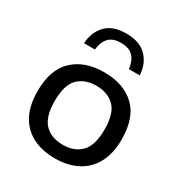

<svg xmlns="http://www.w3.org/2000/svg" viewBox="-187 -941 1028 1087"><g transform="rotate(30 326.5 -397.5)"><path d="M326.5 10Q244 10 182.2 -21Q120.5 -52 86.2 -114.5Q52 -177 52 -272Q52 -412.5 126.2 -482.5Q200.5 -552.5 326.5 -552.5Q454 -552.5 527.8 -483.2Q601.5 -414 601.5 -272Q601.5 -178.5 567 -115.8Q532.5 -53 470.5 -21.5Q408.5 10 326.5 10ZM326.5 -79Q402 -79 445.8 -123.5Q489.5 -168 489.5 -271.5Q489.5 -375.5 445.8 -419.8Q402 -464 326.5 -464Q251 -464 207.5 -420Q164 -376 164 -272.5Q164 -168.5 207.5 -123.8Q251 -79 326.5 -79ZM144.5 -637.5Q148.5 -712.5 193.8 -758.8Q239 -805 326 -805Q413 -805 458.8 -758.5Q504.5 -712 508.5 -637.5H437.5Q433 -685.5 406.8 -714.8Q380.5 -744 326 -744Q271 -744 245.5 -714.8Q220 -685.5 215.5 -637.5Z"/></g></svg>

Font: Encode Sans Expanded Expanded Medium
Style: Regular
Weight: 500
Width: 7
Designer: Multiple Designers
Foundry: Impallari Type
Version: Version 3.000; ttfautohint (v1.8.3) -l 8 -r 50 -G 200 -x 14 